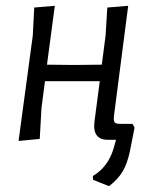

<svg xmlns="http://www.w3.org/2000/svg" viewBox="-20 -482 529 662"><path d="M356 160 301 138 300 125Q352 94 371 32L380 0H352Q297 0 306 -65L324 -202H135L123 -109L117 -3L44 4L93 -359L98 -456L169 -462L142 -259L237 -258L331 -259L344 -359L350 -456L422 -462L373 -83Q371 -66 375 -60.5Q379 -55 394 -55H437L444 -42L428 39Q419 82 403 109Q387 136 356 160Z"/></svg>

Font: Alegreya Sans
Style: Italic
Weight: 400
Italic angle: -7°
Designer: Juan Pablo del Peral
Foundry: Huerta Tipografica
Version: Version 2.007